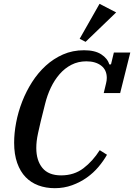

<svg xmlns="http://www.w3.org/2000/svg" viewBox="-20 -973 702 1005"><path d="M267 12Q220 12 181 -2.5Q142 -17 114 -46Q86 -75 70 -120Q54 -165 54 -226Q54 -276 64.5 -331.5Q75 -387 96 -441Q117 -495 148 -543.5Q179 -592 219.5 -629Q260 -666 310 -688Q360 -710 420 -710Q477 -710 510 -688.5Q543 -667 552 -636H561L576 -698H662L609 -486H523L535 -536Q537 -544 538 -551Q539 -558 539 -565Q539 -607 509.5 -629.5Q480 -652 432 -652Q389 -652 354 -634Q319 -616 292 -585Q265 -554 246 -514Q227 -474 216 -429Q202 -375 193.5 -339Q185 -303 179.5 -277.5Q174 -252 172 -234Q170 -216 170 -198Q170 -133 202 -94Q234 -55 300 -55Q368 -55 417 -92.5Q466 -130 502 -187L540 -163Q522 -131 495.5 -99.5Q469 -68 434.5 -43.5Q400 -19 357.5 -3.5Q315 12 267 12ZM397 -770 501 -953 588 -908 428 -754Z"/></svg>

Font: IBM Plex Serif Medm
Style: Italic
Weight: 500
Italic angle: -14°
Designer: Mike Abbink, Paul van der Laan, Pieter van Rosmalen
Foundry: Bold Monday
Version: Version 3.001